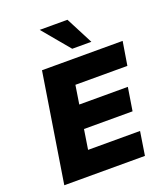

<svg xmlns="http://www.w3.org/2000/svg" viewBox="-166 -1056 1018 1170"><g transform="rotate(-20 343.0 -470.5)"><path d="M47 0 159 -705H682L657 -552H320L301 -431H616L592 -281H277L257 -153H594L570 0ZM377 -765 230 -941H410L501 -765Z"/></g></svg>

Font: Nunito Sans 6pt Black
Style: Italic
Weight: 900
Italic angle: -9°
Version: Version 3.101;gftools[0.9.27]